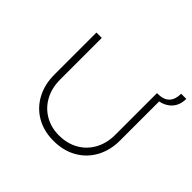

<svg xmlns="http://www.w3.org/2000/svg" viewBox="-186 -1036 1269 1269"><g transform="rotate(45 448.5 -401.5)"><path d="M459 7Q368 7 299 -33Q230 -73 192 -144.5Q154 -216 154 -306V-700H204V-311Q204 -232 237 -171.5Q270 -111 328 -77.5Q386 -44 459 -44Q536 -44 595 -77.5Q654 -111 687 -171.5Q720 -232 720 -311V-700H726Q783 -700 809.5 -728.5Q836 -757 836 -810H884Q884 -766 865.5 -735Q847 -704 813.5 -686.5Q780 -669 734 -667L769 -693V-305Q769 -215 730.5 -144Q692 -73 622 -33Q552 7 459 7Z"/></g></svg>

Font: Lexend Giga ExtraLight
Style: Regular
Weight: 250
Version: Version 1.007